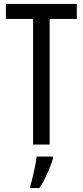

<svg xmlns="http://www.w3.org/2000/svg" viewBox="-20 -800 421 975"><path d="M232 -66V-704H370V-780H10V-704H148V-66ZM249 5V-5H166C162 35 145 108 134 144V155H180C207 115 235 54 249 5Z"/></svg>

Font: Noto Sans Malayalam UI ExtraCondensed
Style: Regular
Weight: 400
Width: 2
Designer: Jelle Bosma - Monotype Design Team
Foundry: Monotype Imaging Inc.
Version: Version 2.104